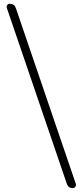

<svg xmlns="http://www.w3.org/2000/svg" viewBox="-20 -804 434 1003"><path d="M360.4 178.7Q336.9 178.7 329.1 156.2L15.6 -762.7Q14.6 -765.6 14.6 -768.6Q14.6 -773.4 17.6 -777.3Q22.5 -784.2 31.2 -784.2Q54.7 -784.2 62.5 -762.7L376 156.2Q377 159.2 377 162.1Q377 167 374 170.9Q369.1 178.7 360.4 178.7Z"/></svg>

Font: Gen Jyuu Gothic P Light
Style: Regular
Weight: 200
Designer: [Source Han Sans]
Ryoko NISHIZUKA  (kana & ideographs); Paul D. Hunt (Latin, Greek & Cyrillic); Wenlong ZHANG  (bopomofo
Version: Version 1.002.20150607